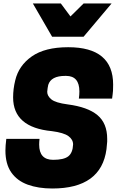

<svg xmlns="http://www.w3.org/2000/svg" viewBox="-20 -1064 680 1098"><path d="M458 -854H278L168 -1044H328L383 -970L458 -1044H618ZM279 14Q199 14 138.5 -8Q78 -30 44.5 -78Q11 -126 11 -203Q11 -230 16 -270H206Q204 -252 204 -237Q204 -150 284 -150Q345 -150 370.5 -170Q396 -190 398 -238Q398 -266 371.5 -285.5Q345 -305 277 -314Q55 -335 55 -507Q55 -555 67 -604Q87 -689 162 -741.5Q237 -794 370 -794Q627 -794 627 -580Q627 -538 624 -523L621 -500H431Q434 -522 434 -541Q434 -630 358 -630H353Q272 -630 256 -579Q252 -563 250 -539Q250 -515 274 -495.5Q298 -476 367 -467Q482 -452 537.5 -405.5Q593 -359 593 -270V-254Q593 -247 589 -211Q559 14 279 14Z"/></svg>

Font: Tanohe Sans ExtraBold
Style: Italic
Weight: 800
Designer: Village Type and Design LLC & Cristiano Sobral
Foundry: Cooper Hewitt Smithsonian Design Museum
Version: Version 1.00;September 29, 2021;FontCreator 13.0.0.2655 64-b